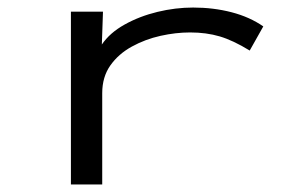

<svg xmlns="http://www.w3.org/2000/svg" viewBox="-20 -488 790 509"><path d="M168 1V-457H253L250 -370Q271 -401 310.5 -423Q350 -445 397.5 -456.5Q445 -468 492 -468Q546 -468 594 -455.5Q642 -443 678 -418L642 -354Q598 -381 562.5 -391.5Q527 -402 484 -402Q446 -402 405.5 -393Q365 -384 329.5 -364.5Q294 -345 272.5 -314.5Q251 -284 251 -241V1Z"/></svg>

Font: Inconsolata ExtraExpanded Thin
Style: Regular
Weight: 100
Width: 8
Monospace: yes
Designer: Raph Levien, Cyreal, Brenton Simpson
Foundry: Raph Levien, Cyreal, Google
Version: Version 3.100; ttfautohint (v1.8.4.7-5d5b)